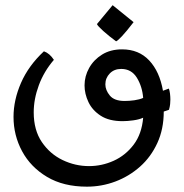

<svg xmlns="http://www.w3.org/2000/svg" viewBox="-20 -574 703 734"><path d="M312 139.6Q222.7 139.6 159.9 102.3Q97.2 64.9 64.5 4.2Q31.7 -56.6 31.7 -127Q31.7 -191.4 60.3 -257.1Q88.9 -322.8 147.9 -377.9Q169.9 -370.1 186 -345.2Q147.9 -300.8 128.4 -248Q108.9 -195.3 108.9 -144.5Q108.9 -76.7 139.9 -31Q170.9 14.6 219.2 37.8Q267.6 61 320.3 61Q369.6 61 414.8 40.5Q460 20 491 -21Q522 -62 527.3 -124Q512.7 -117.2 490 -114Q467.3 -110.8 448.7 -110.8Q397 -110.8 365 -131.6Q333 -152.3 318.1 -183.8Q303.2 -215.3 303.2 -247.6Q303.2 -282.7 320.8 -314.2Q338.4 -345.7 370.4 -365.5Q402.3 -385.3 446.8 -385.3Q510.7 -385.3 550.5 -342.8Q590.3 -300.3 603 -227.1L625.5 -235.4Q628.4 -228 629.9 -216.1Q631.3 -204.1 631.3 -193.4Q631.3 -186 630.4 -176Q629.4 -166 626 -154.3L606 -147.5Q606 -80.6 581.5 -27.3Q557.1 25.9 515.4 63Q473.6 100.1 421.1 119.9Q368.7 139.6 312 139.6ZM456.5 -188Q474.1 -188 493.7 -190.7Q513.2 -193.4 527.3 -199.7Q523.9 -243.2 503.2 -276.9Q482.4 -310.5 443.4 -310.5Q416.5 -310.5 399.7 -293.2Q382.8 -275.9 382.8 -251.5Q382.8 -229.5 399.9 -208.7Q417 -188 456.5 -188ZM423.8 -416Q396.5 -436 375 -455.3Q353.5 -474.6 350.6 -481.9L410.6 -554.2L490.7 -489.3Q462.4 -452.6 446 -435.3Q429.7 -418 423.8 -416Z"/></svg>

Font: Harmattan SemiBold
Style: Regular
Weight: 600
Designer: George W. Nuss III and SIL International
Foundry: SIL International
Version: Version 4.000